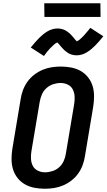

<svg xmlns="http://www.w3.org/2000/svg" viewBox="-20 -1152 655 1180"><path d="M256 8Q223 8 191.5 2Q160 -4 133.5 -19Q107 -34 88 -58Q69 -82 60 -111.5Q51 -141 51 -173.5Q51 -206 56 -238L107 -543Q111 -570 121 -597.5Q131 -625 148.5 -649.5Q166 -674 190 -692.5Q214 -711 241 -722.5Q268 -734 296.5 -738.5Q325 -743 353 -743Q386 -743 417.5 -737Q449 -731 475.5 -716Q502 -701 521 -677Q540 -653 549 -623.5Q558 -594 558 -561.5Q558 -529 553 -497L502 -192Q498 -165 488 -137.5Q478 -110 460.5 -85.5Q443 -61 419 -42.5Q395 -24 368 -12.5Q341 -1 312.5 3.5Q284 8 256 8ZM256 -93Q279 -93 302.5 -100.5Q326 -108 344 -124.5Q362 -141 372 -163.5Q382 -186 385 -209L436 -513Q440 -537 438.5 -560.5Q437 -584 427 -603Q417 -622 396.5 -632Q376 -642 353 -642Q330 -642 307 -634.5Q284 -627 265.5 -610.5Q247 -594 237.5 -571.5Q228 -549 224 -526L173 -222Q169 -198 170.5 -174.5Q172 -151 182 -132Q192 -113 212.5 -103Q233 -93 256 -93ZM250 -808 169 -860Q183 -877 195.5 -891.5Q208 -906 219.5 -917.5Q231 -929 243 -939Q255 -949 269.5 -958Q284 -967 300.5 -972Q317 -977 334 -977Q339 -977 344 -976.5Q349 -976 353 -975Q357 -974 362 -973Q367 -972 371.5 -970Q376 -968 380.5 -966Q385 -964 388.5 -961.5Q392 -959 396 -956Q400 -953 404 -950Q408 -947 411.5 -943.5Q415 -940 418 -936.5Q421 -933 424 -930Q427 -927 429.5 -924Q432 -921 435.5 -916.5Q439 -912 442.5 -908Q446 -904 449.5 -901Q453 -898 453 -897H451L454 -899Q458 -901 461.5 -903Q465 -905 468.5 -908Q472 -911 473.5 -912.5Q475 -914 477.5 -916Q480 -918 482 -920Q484 -922 486 -924Q488 -926 490.5 -928.5Q493 -931 495.5 -933.5Q498 -936 500.5 -939Q503 -942 505.5 -945Q508 -948 511 -951.5Q514 -955 516.5 -958Q519 -961 522.5 -965Q526 -969 529 -973Q532 -977 535 -981L615 -929Q601 -912 588.5 -897.5Q576 -883 564.5 -871.5Q553 -860 541 -850Q529 -840 514.5 -831Q500 -822 484 -817Q468 -812 451 -812Q446 -812 441 -812.5Q436 -813 431.5 -814Q427 -815 422 -816Q417 -817 412.5 -819Q408 -821 404 -823Q400 -825 396.5 -827.5Q393 -830 389 -833Q385 -836 381 -839Q377 -842 373.5 -845.5Q370 -849 367 -852.5Q364 -856 361 -859Q358 -862 355.5 -865Q353 -868 349 -872.5Q345 -877 342 -881Q339 -885 335.5 -888Q332 -891 332 -892Q332 -893 332.5 -892.5Q333 -892 334 -892L330 -890Q326 -888 322.5 -886Q319 -884 315.5 -881Q312 -878 310.5 -876.5Q309 -875 306.5 -873Q304 -871 302.5 -869Q301 -867 298.5 -865Q296 -863 293.5 -860.5Q291 -858 288.5 -855.5Q286 -853 283.5 -850Q281 -847 278.5 -844Q276 -841 273 -838Q270 -835 267.5 -831.5Q265 -828 262 -824Q259 -820 256 -816Q253 -812 250 -808ZM598 -1048H253L252 -1132H597Z"/></svg>

Font: Iosevka Extended Oblique
Style: Bold
Weight: 700
Width: 7
Italic angle: -9°
Monospace: yes
Designer: Belleve Invis
Foundry: Belleve Invis
Version: Version 32.5.0; ttfautohint (v1.8.4)